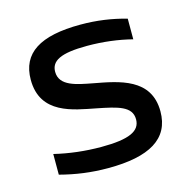

<svg xmlns="http://www.w3.org/2000/svg" viewBox="-83 -591 680 682"><g transform="rotate(-15 257.0 -250.0)"><path d="M248 -207C324 -192 374 -181 374 -133C374 -90 333 -70 230 -70C170 -70 112 -77 58 -90V-14C115 1 171 9 234 9C386 9 465 -37 465 -138C465 -260 351 -279 260 -296C203 -307 140 -317 140 -370C140 -410 175 -430 273 -430C332 -430 387 -423 438 -410V-486C384 -501 331 -509 270 -509C121 -509 49 -463 49 -365C49 -238 168 -223 248 -207Z"/></g></svg>

Font: LT Wave Alt
Style: Regular
Weight: 400
Designer: Daniel Lyons
Version: Version 2.5 (Glyphs App)